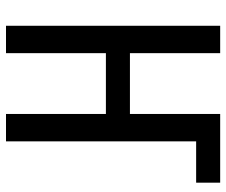

<svg xmlns="http://www.w3.org/2000/svg" viewBox="-77 -677 754 640"><g transform="rotate(90 300.0 -357.0)"><path d="M451.2 0H359.9V-333H157.2V0H65.9V-713.9H157.2V-413.1H359.9V-713.9H588.9V-633.8H451.2Z"/></g></svg>

Font: WenQuanYi Micro Hei Mono
Style: Regular
Weight: 400
Foundry: Ascender Corporation
Version: Version 0.2.0-beta